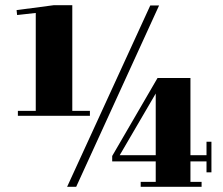

<svg xmlns="http://www.w3.org/2000/svg" viewBox="-20 -721 860 741"><path d="M239 0 560 -700H594L274 0ZM118 -671 46 -663 44 -682 188 -701H259V-293H327V-274H49V-293H118ZM523 0V-19H581V-98H413V-119L588 -420H715V-122H777V-174H796V-56H777V-98H715V-19H758V0ZM442 -122H581V-360Z"/></svg>

Font: SVN-Abril Fatface
Style: Regular
Weight: 400
Designer: Veronika Burian, Jos? Scaglione
Foundry: TypeTogether
Version: Version 1.001